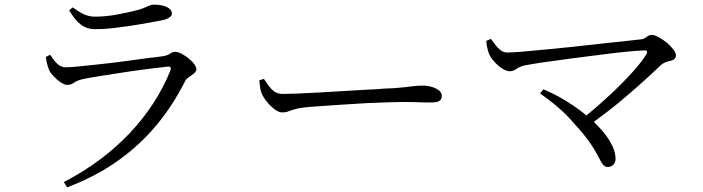

<svg xmlns="http://www.w3.org/2000/svg" viewBox="-20 -764 3040 830"><path d="M192 -462C185 -479 181 -498 178 -518L197 -527C218 -496 235 -473 264 -473C288 -473 346 -479 417 -487C452 -491 488 -495 524 -500C559 -505 591 -509 620 -513C649 -516 670 -519 684 -521C698 -523 708 -527 715 -532C722 -537 729 -540 738 -540C758 -540 791 -518 813 -495C824 -483 829 -473 829 -464C829 -452 813 -442 797 -431C788 -425 782 -418 778 -409C711 -278 622 -164 495 -73C432 -27 357 13 270 46L256 23C479 -92 638 -264 717 -460C720 -471 718 -476 709 -476C708 -476 708 -476 708 -476C707 -476 706 -476 705 -476C673 -473 619 -466 560 -458C501 -449 441 -440 393 -432C345 -424 319 -420 301 -407C292 -400 281 -397 270 -397C254 -397 230 -415 211 -435C202 -445 195 -454 192 -462ZM723 -706C723 -699 720 -694 713 -689C706 -684 695 -679 679 -676C630 -667 559 -653 489 -645C454 -640 421 -638 391 -638C340 -638 312 -666 279 -719L294 -732C333 -704 358 -692 390 -692C453 -692 502 -704 553 -715C593 -724 612 -734 626 -740C633 -743 639 -744 646 -744C689 -744 723 -730 723 -706Z M1101 -417 1121 -423C1144 -390 1160 -358 1201 -358C1230 -358 1288 -360 1356 -364C1424 -368 1497 -372 1560 -376C1591 -377 1618 -379 1641 -381C1664 -382 1679 -383 1686 -383C1719 -386 1745 -388 1762 -391C1779 -393 1794 -394 1807 -394C1846 -394 1890 -377 1890 -350C1890 -333 1881 -321 1846 -321C1829 -321 1810 -321 1791 -322C1771 -323 1746 -323 1715 -323C1690 -323 1631 -321 1562 -318C1493 -314 1419 -309 1362 -305C1305 -301 1273 -298 1252 -291C1241 -288 1232 -285 1225 -282C1218 -279 1209 -278 1199 -278C1180 -278 1154 -299 1133 -325C1112 -351 1106 -371 1104 -389C1103 -398 1102 -407 1101 -417Z M2082 -587 2102 -596C2121 -572 2140 -537 2173 -537C2198 -537 2260 -542 2339 -550C2418 -557 2506 -567 2585 -576C2624 -580 2659 -584 2689 -587C2718 -590 2739 -593 2752 -594C2761 -595 2769 -599 2776 -605C2782 -610 2789 -613 2798 -613C2813 -613 2838 -599 2862 -580C2885 -560 2902 -540 2902 -525C2902 -506 2886 -503 2866 -498C2855 -495 2845 -490 2835 -481C2798 -445 2737 -389 2664 -328C2627 -297 2588 -267 2547 -237C2602 -185 2641 -128 2641 -77C2641 -56 2626 -42 2607 -42C2590 -42 2581 -58 2565 -90C2548 -122 2519 -169 2463 -229C2420 -280 2370 -321 2315 -360L2329 -378C2390 -353 2458 -312 2515 -265C2588 -324 2661 -393 2715 -453C2742 -483 2761 -508 2774 -529C2780 -540 2778 -546 2768 -546C2767 -546 2767 -546 2767 -546C2766 -546 2766 -546 2765 -546C2724 -545 2649 -537 2565 -526C2480 -515 2392 -504 2324 -494C2290 -489 2264 -484 2247 -481C2235 -478 2224 -474 2214 -467C2204 -460 2194 -456 2184 -456C2164 -456 2138 -474 2118 -496C2098 -518 2093 -530 2088 -551C2085 -561 2083 -573 2082 -587Z"/></svg>

Font: CJK Symbols
Style: Regular
Weight: 400
Designer: Ryoko NISHIZUKA 西塚涼子 (kana & ideographs); Frank Grießhammer (serif-style Latin); Paul D. Hunt (sans serif–style Latin); 
Foundry: Unicode
Version: Version 2.000;hotconv 1.1.0;makeotfexe 2.6.0